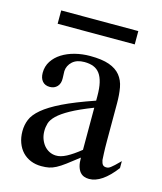

<svg xmlns="http://www.w3.org/2000/svg" viewBox="-96 -676 636 755"><g transform="rotate(15 222.0 -298.0)"><path d="M443.8 -64.5Q388.7 8.3 336.9 8.3Q326.2 8.3 316.7 4.9Q307.1 1.5 300 -6.8Q293 -15.1 288.8 -29.1Q284.7 -43 284.7 -64.5Q255.4 -41.5 236.1 -27.1Q216.8 -12.7 201.9 -4.9Q187 2.9 173.6 5.6Q160.2 8.3 142.6 8.3Q118.7 8.3 99.1 0.2Q79.6 -7.8 65.4 -22.7Q51.3 -37.6 43.5 -58.8Q35.6 -80.1 35.6 -106Q35.6 -130.9 44.7 -153.3Q53.7 -175.8 80.6 -198.5Q107.4 -221.2 156.2 -245.1Q205.1 -269 284.7 -296.4V-314.9Q284.7 -347.2 279.5 -369.1Q274.4 -391.1 264.2 -405Q253.9 -418.9 238.3 -425Q222.7 -431.2 201.2 -431.2Q170.4 -431.2 152.8 -415.3Q135.3 -399.4 133.8 -376.5L134.8 -347.2Q135.7 -326.2 124.3 -313.7Q112.8 -301.3 94.2 -301.3Q74.7 -301.3 64 -313.7Q53.2 -326.2 53.2 -348.1Q53.2 -374.5 66.7 -395.3Q80.1 -416 102.8 -430.4Q125.5 -444.8 155 -452.4Q184.6 -460 216.8 -460Q265.1 -460 294.7 -449.5Q324.2 -439 340.3 -419.2Q356.4 -399.4 361.6 -371.1Q366.7 -342.8 366.7 -307.6V-155.3Q366.7 -124 367.7 -104Q368.7 -84 369.1 -77.1Q371.6 -64 376.5 -58.6Q381.3 -53.2 390.6 -53.2Q395 -53.2 398.9 -54.4Q402.8 -55.7 408.2 -59.6Q413.6 -63.5 421.9 -71.3Q430.2 -79.1 443.8 -92.8ZM284.7 -267.6Q228 -245.6 195.1 -227.3Q162.1 -209 145 -192.4Q127.9 -175.8 123.3 -160.4Q118.7 -145 118.7 -128.9Q118.7 -111.3 124 -96.7Q129.4 -82 138.4 -71Q147.5 -60.1 159.9 -53.7Q172.4 -47.4 186.5 -46.9Q205.6 -45.9 229.7 -58.6Q253.9 -71.3 284.7 -96.2ZM60.1 -549.3V-603.5H374V-549.3Z"/></g></svg>

Font: Doulos SIL
Style: Regular
Weight: 400
Designer: Walt Agee, Victor Gaultney, Peter Martin, Debbi Hosken
Foundry: SIL International
Version: Version 4.110; 2011; Maintenance release